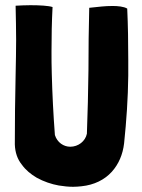

<svg xmlns="http://www.w3.org/2000/svg" viewBox="-20 -702 545 738"><path d="M261 16C272 16 283 15 293 14C342 9 382 -11 410 -42C436 -71 452 -108 457 -151C466 -237 472 -324 473 -411V-472C473 -539 472 -604 469 -669C456 -677 432 -679 413 -679C381 -679 363 -676 323 -672C321 -595 320 -515 320 -432C319 -349 317 -268 314 -188C308 -159 281 -138 250 -138C225 -138 200 -154 191 -183C185 -262 181 -341 179 -419C178 -448 178 -476 178 -505C178 -562 179 -618 182 -675C166 -680 133 -682 97 -682C78 -682 58 -681 40 -680C41 -630 42 -589 42 -548C42 -507 41 -465 40 -413C38 -324 37 -235 37 -147C38 -116 47 -90 64 -69C79 -48 99 -32 121 -19C148 -4 178 6 206 11C225 14 243 16 261 16Z"/></svg>

Font: Londrina Solid CC
Style: CC
Weight: 400
Designer: Marcelo Magalhaes
Foundry: Tipos Pereira
Version: Version 1.003;FEAKit 1.0